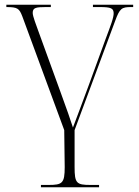

<svg xmlns="http://www.w3.org/2000/svg" viewBox="-20 -556 592 816"><path d="M154 240H401V230H365C305 230 297 223 297 154V-3L469 -466C489 -521 497 -526 538 -526H546V-536H375V-526H405C453 -526 462 -520 463 -501C464 -482 450 -447 428 -388L358 -196C325 -106 309 -65 290 -14C277 -55 267 -82 236 -168L144 -421C134 -449 119 -487 119 -501C119 -523 132 -526 175 -526H196V-536H7V-526C55 -526 62 -520 75 -486L253 -3L255 154C255 223 245 230 186 230H154Z"/></svg>

Font: Noto Serif Display ExtraLight
Style: Regular
Weight: 200
Designer: Monotype Design Team
Foundry: Monotype Imaging Inc.
Version: Version 2.009